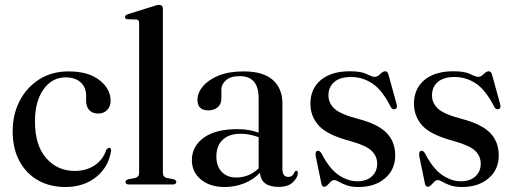

<svg xmlns="http://www.w3.org/2000/svg" viewBox="-20 -757 2110 788"><path d="M434 -342.5Q434 -320.5 420 -305.8Q406 -291 383 -291Q359.5 -291 346.5 -305Q333.5 -319 333.5 -343V-364.5Q333.5 -398.5 311 -419Q288.5 -439.5 249.5 -439.5Q193.5 -439.5 158.5 -390.2Q123.5 -341 123.5 -259Q123.5 -160 169.8 -107.8Q216 -55.5 286.5 -55.5Q333 -55.5 367.5 -77.8Q402 -100 416 -141.5Q422.5 -150.5 428.5 -150.5Q436.5 -150.5 436 -138.5Q426 -72 375 -30.8Q324 10.5 248 10.5Q185 10.5 136.2 -17Q87.5 -44.5 59.8 -95.8Q32 -147 32 -218.5Q32 -287.5 60.8 -343Q89.5 -398.5 141 -431.2Q192.5 -464 261.5 -464Q342.5 -464 388.2 -428.2Q434 -392.5 434 -342.5Z M648.5 -720.5V-49Q648.5 -30 665 -26.5L691.5 -21.5Q703.5 -18.5 703.5 -10.5Q703.5 0 689 0H509Q495 0 495 -10.5Q495 -18 507.5 -21.5L534.5 -26.5Q551 -30.5 551 -48.5V-662.5Q551 -676 539.5 -677L503 -678Q493 -679 493 -687Q493 -694.5 505.5 -699L605 -730Q624 -737 632.5 -737Q648.5 -737 648.5 -720.5Z M767.5 -100Q767.5 -156 815.8 -191.5Q864 -227 955 -227Q981.5 -227 1002.8 -223Q1024 -219 1041.5 -212.5V-354Q1041.5 -444.5 964 -444.5Q926 -444.5 907.2 -427.5Q888.5 -410.5 888.5 -389.5V-352.5Q888.5 -330 873.8 -317Q859 -304 834.5 -304Q790.5 -304 790.5 -347.5Q790.5 -376 812.5 -402.5Q834.5 -429 876.8 -446.5Q919 -464 979.5 -464Q1060 -464 1099.5 -429Q1139 -394 1139 -333.5V-65Q1139 -31 1162.5 -31Q1173.5 -31 1179.5 -36.5Q1185.5 -42 1188.5 -50.5Q1191.5 -56 1196 -56Q1202.5 -56 1202.5 -47Q1202.5 -29.5 1183 -9.8Q1163.5 10 1123.5 10Q1051.5 10 1047 -48Q1020 -19.5 982 -4.5Q944 10.5 902 10.5Q842 10.5 804.8 -20Q767.5 -50.5 767.5 -100ZM868 -115.5Q868 -74 890.5 -51.2Q913 -28.5 949 -28.5Q1002.5 -28.5 1041.5 -66V-194Q1025 -200 1006.8 -204Q988.5 -208 967.5 -208Q920 -208 894 -183.2Q868 -158.5 868 -115.5Z M1446.5 -13Q1484 -13 1506 -33Q1528 -53 1528 -85Q1528 -116 1505.2 -138Q1482.5 -160 1418 -178Q1323.5 -203 1288.8 -241Q1254 -279 1254 -331.5Q1254 -393 1297 -428.8Q1340 -464.5 1416 -464.5Q1462.5 -464.5 1485 -453Q1507.5 -441.5 1518 -441.5Q1529 -441.5 1540.2 -453Q1551.5 -464.5 1561 -464.5Q1570 -464.5 1574 -452L1607 -332.5Q1613 -313.5 1602 -309.5Q1591.5 -305 1584 -317.5Q1549 -387 1508.8 -414Q1468.5 -441 1420.5 -441Q1375.5 -441 1351.8 -420.5Q1328 -400 1328 -366Q1328 -334.5 1352 -311.5Q1376 -288.5 1448.5 -269.5Q1532.5 -247.5 1567.2 -211Q1602 -174.5 1602 -119Q1602 -61 1560.2 -25.2Q1518.5 10.5 1451.5 10.5Q1422 10.5 1402.8 3.5Q1383.5 -3.5 1371 -10.8Q1358.5 -18 1351 -18Q1344.5 -18 1337.5 -11Q1330.5 -4 1323.8 2.8Q1317 9.5 1311 9.5Q1301.5 9.5 1299 -3.5L1276.5 -112.5Q1272 -133.5 1281.5 -137.5Q1291 -141.5 1300 -126.5Q1331.5 -65 1369.5 -39Q1407.5 -13 1446.5 -13Z M1871.5 -13Q1909 -13 1931 -33Q1953 -53 1953 -85Q1953 -116 1930.2 -138Q1907.5 -160 1843 -178Q1748.5 -203 1713.8 -241Q1679 -279 1679 -331.5Q1679 -393 1722 -428.8Q1765 -464.5 1841 -464.5Q1887.5 -464.5 1910 -453Q1932.5 -441.5 1943 -441.5Q1954 -441.5 1965.2 -453Q1976.5 -464.5 1986 -464.5Q1995 -464.5 1999 -452L2032 -332.5Q2038 -313.5 2027 -309.5Q2016.5 -305 2009 -317.5Q1974 -387 1933.8 -414Q1893.5 -441 1845.5 -441Q1800.5 -441 1776.8 -420.5Q1753 -400 1753 -366Q1753 -334.5 1777 -311.5Q1801 -288.5 1873.5 -269.5Q1957.5 -247.5 1992.2 -211Q2027 -174.5 2027 -119Q2027 -61 1985.2 -25.2Q1943.5 10.5 1876.5 10.5Q1847 10.5 1827.8 3.5Q1808.5 -3.5 1796 -10.8Q1783.5 -18 1776 -18Q1769.5 -18 1762.5 -11Q1755.5 -4 1748.8 2.8Q1742 9.5 1736 9.5Q1726.5 9.5 1724 -3.5L1701.5 -112.5Q1697 -133.5 1706.5 -137.5Q1716 -141.5 1725 -126.5Q1756.5 -65 1794.5 -39Q1832.5 -13 1871.5 -13Z"/></svg>

Font: Fraunces 72pt
Style: Regular
Weight: 400
Version: Version 1.000;[0bf87f6ff]